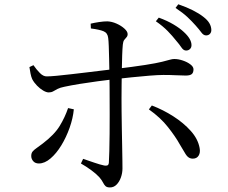

<svg xmlns="http://www.w3.org/2000/svg" viewBox="-20 -823 1040 875"><path d="M782.1 -638.5Q766.5 -658.5 744.7 -681Q722.9 -703.5 690.3 -726.1L703.6 -742.7Q742.3 -728.6 770.9 -711.5Q799.5 -694.5 817.4 -677.6Q852.7 -645.5 852.7 -617.3Q852.7 -606 845.6 -599.4Q838.6 -592.7 827.9 -592.7Q816.1 -592.7 807 -606.5Q797.9 -620.3 782.1 -638.5ZM871.5 -706.9Q854.5 -726.1 834.2 -745.2Q813.9 -764.3 780 -786.9L792.5 -803.5Q830.6 -790.4 858.9 -776Q887.2 -761.7 906.3 -746.7Q925.8 -731.8 934.3 -717Q942.8 -702.2 943.1 -686.6Q943.3 -676.1 937.1 -669.1Q931 -662 919.7 -661.6Q907.6 -661.4 897.7 -675Q887.8 -688.6 871.5 -706.9ZM358.8 -99.1Q383.5 -90.7 409.8 -81.7Q436.1 -72.6 455.1 -68.7Q463.9 -67.1 469.5 -69.3Q475.1 -71.5 476.1 -81.5Q477.3 -99.4 478.2 -134.8Q479.1 -170.3 479.5 -214.1Q479.9 -258 479.8 -300.9Q479.6 -343.9 479.6 -375.9Q479.6 -397.1 479.4 -427Q479.2 -457 478.6 -490.4Q478 -523.7 477.3 -555.6Q476.6 -587.4 475.7 -612.4Q474.8 -637.4 473.1 -649.7Q470.7 -672.8 452.2 -680.5Q433.8 -688.3 394.2 -693.3L393.2 -715.2Q410.4 -719.3 431.5 -722.5Q452.5 -725.7 468.9 -725.7Q489.8 -724.9 511.1 -715.4Q532.5 -705.9 547.1 -692.6Q561.7 -679.4 561.7 -667.7Q561.7 -658.6 556.4 -653.1Q551.1 -647.5 546.1 -640.9Q541.1 -634.3 539.7 -619.5Q537.8 -601 536.8 -570.6Q535.8 -540.2 535.2 -504.8Q534.6 -469.5 534.2 -435.4Q533.8 -401.3 533.8 -374.3Q533.8 -351.9 534.1 -315.5Q534.4 -279.1 535.2 -237.9Q536 -196.6 536.7 -157.8Q537.5 -119 537.8 -91.3Q538.1 -63.7 538.1 -55.2Q538.1 -34.3 531 -14.4Q523.9 5.6 511.2 18.4Q498.6 31.2 481 31.2Q467.1 31.2 460.7 25Q454.3 18.8 449.2 8.4Q444.1 -2 432.7 -15.3Q419.1 -30.4 395.9 -47.4Q372.6 -64.5 348.8 -77.9ZM114.1 -517.3 132.4 -526Q146.3 -505.8 162 -490Q177.7 -474.1 194 -474.9Q209.4 -474.9 238.8 -477.7Q268.3 -480.5 305.1 -484.8Q341.9 -489.1 378.9 -493.5Q415.9 -497.9 447.3 -501.8Q478.6 -505.7 497 -507.7Q589 -518.7 641.2 -526.9Q693.4 -535.1 718.8 -541.5Q744.2 -547.9 754.8 -551Q765.4 -554.1 774.2 -554.1Q792.9 -554.1 813.1 -547.2Q833.4 -540.4 847.6 -529.6Q861.8 -518.8 861.8 -507.2Q861.8 -491.5 853.6 -485.1Q845.5 -478.7 826.4 -478.7Q804.7 -478.7 781 -480.1Q757.3 -481.4 724.6 -481.4Q701.2 -481.4 661.3 -478.2Q621.4 -475.1 578.3 -470.5Q535.3 -465.9 499.4 -461.9Q466.5 -458.1 425.1 -452.6Q383.6 -447.1 343.6 -440.6Q303.6 -434.1 274 -427.7Q253.6 -423.7 242.2 -417.7Q230.7 -411.6 222.3 -406.7Q213.8 -401.8 201.9 -401.8Q191.1 -401.8 176.5 -410.5Q161.9 -419.1 148.4 -433Q134.8 -446.9 126.6 -462.8Q122.2 -472.5 119.1 -487.9Q116.1 -503.3 114.1 -517.3ZM799.5 -164.7Q780.1 -199.9 745.7 -243.5Q711.4 -287.2 658.5 -324.5L672 -342.3Q723.2 -322.8 769.9 -292.9Q816.6 -263 849.3 -226.5Q882.1 -190 889.7 -148.8Q893.8 -127.4 885.2 -113.7Q876.6 -100 858.8 -100Q838 -100 825.9 -120.6Q813.7 -141.1 799.5 -164.7ZM290.3 -330.5 316.5 -324.8Q312.6 -284.1 297.3 -240.8Q281.9 -197.4 259.5 -160.6Q237 -123.7 210.3 -100.9Q183.6 -78 157.1 -78Q140.7 -78 131.6 -88.3Q122.4 -98.6 122.4 -112.2Q122.4 -125.2 128.8 -132.7Q135.1 -140.2 146.4 -148Q157.7 -155.8 173.5 -167.9Q227.7 -209 252 -248.9Q276.3 -288.8 290.3 -330.5Z"/></svg>

Font: Noto Serif KR
Style: Regular
Weight: 200
Designer: Ryoko NISHIZUKA 西塚涼子 (kana & ideographs); Frank Grießhammer (Latin, Greek & Cyrillic); Wenlong ZHANG 张文龙 (bopomofo); San
Foundry: Adobe
Version: Version 2.001;hotconv 1.1.0;makeotfexe 2.6.0